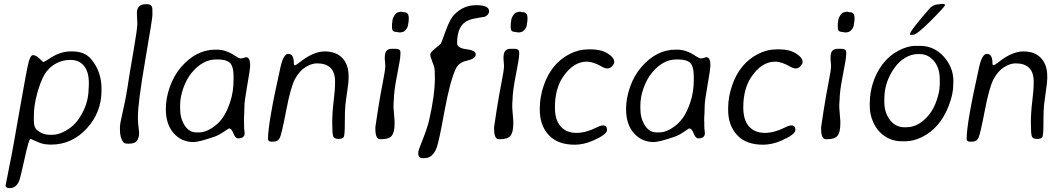

<svg xmlns="http://www.w3.org/2000/svg" viewBox="-20 -742 5481 991"><path d="M438.5 -314.9Q438.5 -371.1 413.6 -401.9Q388.7 -432.6 344.7 -432.6H338.9Q300.3 -432.6 264.9 -412.1Q229.5 -391.6 209 -356Q188.5 -320.3 171.6 -258.8Q154.8 -197.3 154.8 -144.5V-117.7Q154.8 -85 170.4 -71.3Q199.2 -46.4 236.8 -46.4H252.9Q283.2 -46.4 321.3 -68.4Q359.4 -90.3 382.3 -122.6Q437.5 -198.7 437.5 -287.1L438.5 -298.3ZM503.9 -285.2V-274.4Q503.9 -161.6 427.5 -78.6Q351.1 4.4 243.7 4.4Q206.5 4.4 182.6 -5.9L137.2 -25.4Q129.4 -25.4 107.7 73.7Q85.9 172.9 79.6 189.5Q64 229 30.8 229Q8.8 229 8.8 215.3Q8.8 211.9 17.6 171.4L28.3 115.7Q32.7 93.3 38.8 64Q44.9 34.7 81.8 -177Q118.7 -388.7 128.2 -423.1Q137.7 -457.5 150.4 -457.5Q165.5 -457.5 183.3 -439.7Q201.2 -421.9 204.6 -421.9Q208 -421.9 233.4 -438.5Q290 -476.6 344.2 -476.6H354Q418.5 -476.6 452.1 -435.1Q503.9 -371.6 503.9 -285.2Z M731.9 -720.2H740.2Q766.6 -720.2 766.6 -692.4V-662.1Q766.6 -646.5 729.2 -428.7Q691.9 -210.9 691.9 -141.6Q691.9 -131.8 691.9 -122.1L693.8 -97.2L698.2 -58.1Q698.2 -30.8 687 -15.6Q675.8 -0.5 647 -0.5H639.2Q622.1 -0.5 616.2 -8.3Q599.1 -31.7 599.1 -72.3V-87.9Q599.1 -103 614.3 -168.5Q629.4 -233.9 637.5 -287.8Q645.5 -341.8 650.9 -372.6L668.5 -475.1Q689 -594.7 689 -621.1L688 -635.7Q686.5 -657.7 686.5 -676.5Q686.5 -695.3 697.3 -707.8Q708 -720.2 731.9 -720.2Z M909.7 -198.2V-182.1Q909.7 -130.9 933.1 -94.7Q956.5 -58.6 993.2 -58.6H1009.3Q1037.1 -58.6 1071.5 -79.8Q1106 -101.1 1128.4 -132.6Q1150.9 -164.1 1168.2 -216.3Q1185.5 -268.6 1185.5 -330.6V-346.2Q1185.5 -399.9 1166.7 -417.5Q1147.9 -435.1 1105.5 -435.1H1095.2Q1026.4 -435.1 969.7 -366.7Q942.4 -333.5 926 -286.9Q909.7 -240.2 909.7 -198.2ZM1271 -406.7V-398.4Q1271 -386.2 1256.3 -302.2Q1241.7 -218.3 1241.7 -196.3Q1241.7 -174.8 1240.7 -158.2L1239.3 -133.8V-118.7L1239.7 -111.3V-97.2L1240.2 -78.1L1241.7 -66.4Q1242.7 -58.6 1242.7 -54.7Q1242.7 -27.8 1209 -27.8Q1194.3 -27.8 1184.8 -53.5Q1175.3 -79.1 1161.6 -79.1Q1160.2 -79.1 1134.3 -61.5Q1108.4 -43.9 1087.4 -36.6Q1006.8 -8.8 979 -8.8Q917 -8.8 876.5 -54.4Q835.9 -100.1 835.9 -179.2Q835.9 -234.9 856.7 -293.7Q877.4 -352.5 914.6 -395.5Q992.2 -485.4 1090.8 -485.8H1100.1Q1146.5 -485.8 1194.8 -453.1Q1213.4 -440.4 1221.7 -440.4Q1230 -440.4 1238.5 -443.6Q1247.1 -446.8 1249.5 -446.8Q1271 -446.8 1271 -406.7Z M1779.3 -335.9Q1779.3 -318.4 1772.2 -270.8Q1765.1 -223.1 1762.5 -197.3Q1759.8 -171.4 1759.8 -108.4Q1759.8 -45.4 1754.4 -35.2Q1749 -24.9 1726.3 -24.9Q1703.6 -24.9 1699.2 -39.8Q1694.8 -54.7 1694.8 -108.4Q1694.8 -162.1 1702.1 -219.5Q1709.5 -276.9 1709.5 -321.3Q1709.5 -415 1615.7 -415Q1588.4 -415 1556.9 -395.5Q1525.4 -376 1502.9 -334.7Q1480.5 -293.5 1457.3 -172.4Q1434.1 -51.3 1424.6 -31Q1415 -10.7 1391.1 -10.7H1381.3Q1363.3 -10.7 1363.3 -25.4Q1363.3 -108.4 1428.2 -397.5Q1443.4 -463.9 1467.8 -463.9Q1496.6 -463.9 1496.6 -416.5Q1496.6 -405.3 1502.2 -405.3Q1507.8 -405.3 1527.3 -420.9Q1597.7 -476.6 1656.2 -476.6Q1714.8 -476.6 1747.1 -442.4Q1779.3 -408.2 1779.3 -349.6Z M2040.5 -574.7 2023.4 -577.6Q2003.4 -577.6 2003.4 -599.6V-618.7L2005.4 -632.8Q2005.4 -646.5 2015.9 -662.4Q2026.4 -678.2 2035.2 -678.2Q2040 -680.2 2041 -680.2L2049.8 -681.6H2052.7Q2060.1 -679.2 2064.5 -679.2Q2089.8 -679.2 2089.8 -649.4V-640.6L2089.4 -639.2Q2089.4 -637.2 2089.4 -635.3L2088.9 -629.9L2086.9 -619.6Q2086.9 -604 2076.2 -590.6Q2065.4 -577.1 2057.6 -577.1Q2052.7 -575.2 2051.3 -575.2L2048.8 -574.7ZM2016.6 -116.2V-103.5Q2016.6 -60.1 2002.4 -41.7Q1988.3 -23.4 1947.8 -23.4H1942.4Q1917.5 -23.4 1917.5 -76.2V-86.4Q1917.5 -91.3 1930.9 -175.3Q1944.3 -259.3 1956.5 -320.3Q1968.8 -381.3 1968.8 -403.3L1965.8 -440.4Q1965.8 -468.3 1974.6 -479.2Q1983.4 -490.2 2003.9 -490.2H2020.5Q2046.9 -490.2 2046.9 -472.2V-461.9L2046.4 -456.5Q2046.4 -439 2029.5 -353.8Q2012.7 -268.6 2012.7 -225.6L2011.7 -214.8Q2011.2 -210 2011.2 -202.1V-185.1L2015.6 -129.9Q2016.6 -122.1 2016.6 -116.2Z M2504.4 -684.1Q2504.4 -667 2483.4 -655.8Q2481.4 -654.8 2437.7 -647.9Q2394 -641.1 2373.5 -622.1Q2339.4 -591.3 2339.4 -519Q2339.4 -493.7 2387.5 -488Q2435.5 -482.4 2435.5 -460.7Q2435.5 -439 2391.8 -429.4Q2348.1 -419.9 2333 -388.2Q2302.7 -323.7 2273.9 -167Q2245.6 -10.3 2233.9 20Q2213.4 74.2 2171.9 74.2H2161.1Q2139.2 74.2 2139.2 51.8V41Q2139.2 34.7 2162.4 -23.4Q2185.5 -81.5 2194.8 -121.1Q2224.6 -251 2224.6 -339.8Q2224.6 -378.4 2222.2 -390.6Q2219.7 -402.8 2210.2 -426.8Q2200.7 -450.7 2200.7 -460.9Q2200.7 -471.2 2226.8 -492.2Q2252.9 -513.2 2255.9 -517.8Q2258.8 -522.5 2280.5 -583Q2302.2 -643.6 2325.7 -667.5Q2372.1 -715.3 2438.2 -715.3Q2504.4 -715.3 2504.4 -684.1Z M2653.3 -574.7 2636.2 -577.6Q2616.2 -577.6 2616.2 -599.6V-618.7L2618.2 -632.8Q2618.2 -646.5 2628.7 -662.4Q2639.2 -678.2 2647.9 -678.2Q2652.8 -680.2 2653.8 -680.2L2662.6 -681.6H2665.5Q2672.9 -679.2 2677.2 -679.2Q2702.6 -679.2 2702.6 -649.4V-640.6L2702.1 -639.2Q2702.1 -637.2 2702.1 -635.3L2701.7 -629.9L2699.7 -619.6Q2699.7 -604 2689 -590.6Q2678.2 -577.1 2670.4 -577.1Q2665.5 -575.2 2664.1 -575.2L2661.6 -574.7ZM2629.4 -116.2V-103.5Q2629.4 -60.1 2615.2 -41.7Q2601.1 -23.4 2560.5 -23.4H2555.2Q2530.3 -23.4 2530.3 -76.2V-86.4Q2530.3 -91.3 2543.7 -175.3Q2557.1 -259.3 2569.3 -320.3Q2581.5 -381.3 2581.5 -403.3L2578.6 -440.4Q2578.6 -468.3 2587.4 -479.2Q2596.2 -490.2 2616.7 -490.2H2633.3Q2659.7 -490.2 2659.7 -472.2V-461.9L2659.2 -456.5Q2659.2 -439 2642.3 -353.8Q2625.5 -268.6 2625.5 -225.6L2624.5 -214.8Q2624 -210 2624 -202.1V-185.1L2628.4 -129.9Q2629.4 -122.1 2629.4 -116.2Z M2766.1 -174.8V-185.5Q2766.6 -242.2 2786.1 -299.8Q2825.2 -414.6 2920.4 -463.4Q2966.8 -487.3 3019 -487.3H3029.8Q3082.5 -487.3 3116.5 -466.1Q3150.4 -444.8 3150.4 -421.9Q3150.4 -412.6 3139.6 -400.6Q3128.9 -388.7 3115.7 -388.7Q3102.5 -388.7 3087.4 -397.5Q3042 -423.8 3008.8 -423.8Q2939.5 -423.8 2886.2 -345.7Q2844.2 -283.7 2844.2 -187.5Q2844.2 -122.6 2873.8 -89.4Q2903.3 -56.2 2954.6 -56.2Q2955.6 -56.2 2956.1 -56.2Q3003.4 -56.2 3057.1 -83Q3080.1 -94.7 3092.8 -94.7Q3113.3 -94.7 3113.3 -71.3Q3113.3 -47.9 3040.5 -16.1Q2992.2 4.9 2946.3 4.9Q2858.4 4.9 2812.3 -44.9Q2766.1 -94.7 2766.1 -174.8Z M3285.2 -198.2V-182.1Q3285.2 -130.9 3308.6 -94.7Q3332 -58.6 3368.7 -58.6H3384.8Q3412.6 -58.6 3447 -79.8Q3481.4 -101.1 3503.9 -132.6Q3526.4 -164.1 3543.7 -216.3Q3561 -268.6 3561 -330.6V-346.2Q3561 -399.9 3542.2 -417.5Q3523.4 -435.1 3481 -435.1H3470.7Q3401.9 -435.1 3345.2 -366.7Q3317.9 -333.5 3301.5 -286.9Q3285.2 -240.2 3285.2 -198.2ZM3646.5 -406.7V-398.4Q3646.5 -386.2 3631.8 -302.2Q3617.2 -218.3 3617.2 -196.3Q3617.2 -174.8 3616.2 -158.2L3614.7 -133.8V-118.7L3615.2 -111.3V-97.2L3615.7 -78.1L3617.2 -66.4Q3618.2 -58.6 3618.2 -54.7Q3618.2 -27.8 3584.5 -27.8Q3569.8 -27.8 3560.3 -53.5Q3550.8 -79.1 3537.1 -79.1Q3535.6 -79.1 3509.8 -61.5Q3483.9 -43.9 3462.9 -36.6Q3382.3 -8.8 3354.5 -8.8Q3292.5 -8.8 3252 -54.4Q3211.4 -100.1 3211.4 -179.2Q3211.4 -234.9 3232.2 -293.7Q3252.9 -352.5 3290 -395.5Q3367.7 -485.4 3466.3 -485.8H3475.6Q3522 -485.8 3570.3 -453.1Q3588.9 -440.4 3597.2 -440.4Q3605.5 -440.4 3614 -443.6Q3622.6 -446.8 3625 -446.8Q3646.5 -446.8 3646.5 -406.7Z M3738.3 -174.8V-185.5Q3738.8 -242.2 3758.3 -299.8Q3797.4 -414.6 3892.6 -463.4Q3939 -487.3 3991.2 -487.3H4002Q4054.7 -487.3 4088.6 -466.1Q4122.6 -444.8 4122.6 -421.9Q4122.6 -412.6 4111.8 -400.6Q4101.1 -388.7 4087.9 -388.7Q4074.7 -388.7 4059.6 -397.5Q4014.2 -423.8 3981 -423.8Q3911.6 -423.8 3858.4 -345.7Q3816.4 -283.7 3816.4 -187.5Q3816.4 -122.6 3845.9 -89.4Q3875.5 -56.2 3926.8 -56.2Q3927.7 -56.2 3928.2 -56.2Q3975.6 -56.2 4029.3 -83Q4052.2 -94.7 4064.9 -94.7Q4085.4 -94.7 4085.4 -71.3Q4085.4 -47.9 4012.7 -16.1Q3964.4 4.9 3918.5 4.9Q3830.6 4.9 3784.4 -44.9Q3738.3 -94.7 3738.3 -174.8Z M4341.3 -574.7 4324.2 -577.6Q4304.2 -577.6 4304.2 -599.6V-618.7L4306.2 -632.8Q4306.2 -646.5 4316.7 -662.4Q4327.1 -678.2 4335.9 -678.2Q4340.8 -680.2 4341.8 -680.2L4350.6 -681.6H4353.5Q4360.8 -679.2 4365.2 -679.2Q4390.6 -679.2 4390.6 -649.4V-640.6L4390.1 -639.2Q4390.1 -637.2 4390.1 -635.3L4389.6 -629.9L4387.7 -619.6Q4387.7 -604 4377 -590.6Q4366.2 -577.1 4358.4 -577.1Q4353.5 -575.2 4352.1 -575.2L4349.6 -574.7ZM4317.4 -116.2V-103.5Q4317.4 -60.1 4303.2 -41.7Q4289.1 -23.4 4248.5 -23.4H4243.2Q4218.3 -23.4 4218.3 -76.2V-86.4Q4218.3 -91.3 4231.7 -175.3Q4245.1 -259.3 4257.3 -320.3Q4269.5 -381.3 4269.5 -403.3L4266.6 -440.4Q4266.6 -468.3 4275.4 -479.2Q4284.2 -490.2 4304.7 -490.2H4321.3Q4347.7 -490.2 4347.7 -472.2V-461.9L4347.2 -456.5Q4347.2 -439 4330.3 -353.8Q4313.5 -268.6 4313.5 -225.6L4312.5 -214.8Q4312 -210 4312 -202.1V-185.1L4316.4 -129.9Q4317.4 -122.1 4317.4 -116.2Z M4830.6 -331.5Q4830.6 -392.6 4800 -427.7Q4769.5 -462.9 4728 -462.9H4716.8Q4683.6 -462.9 4651.9 -443.6Q4620.1 -424.3 4598.1 -393.6Q4544.4 -319.3 4544.4 -231.4V-214.8Q4544.4 -161.6 4573.2 -123.3Q4602.1 -85 4649.4 -85H4654.8L4660.2 -85.4Q4721.7 -85.4 4773.9 -148.4Q4799.8 -179.7 4814.7 -224.6Q4829.6 -269.5 4829.6 -293.9L4830.6 -304.7ZM4683.1 -562Q4676.8 -562 4676.8 -564.5V-565.9Q4676.8 -582.5 4777.3 -697.3Q4796.9 -719.7 4825.7 -719.7Q4835.4 -721.7 4837.4 -721.7H4844.2Q4857.4 -721.7 4857.4 -716.8V-715.3Q4857.4 -708 4784.9 -635.5Q4712.4 -563 4694.8 -563L4689.9 -562ZM4651.4 -12.7H4635.7Q4566.4 -12.7 4519 -62.5Q4497.1 -85.4 4483.2 -120.8Q4469.2 -156.2 4469.2 -195.8V-210.9L4469.7 -218.8Q4469.7 -262.2 4485.8 -314Q4502 -365.7 4534.7 -409.7Q4567.4 -453.6 4615.5 -479.5Q4663.6 -505.4 4705.6 -505.4H4728Q4800.8 -505.4 4850.8 -450.2Q4900.9 -395 4900.9 -322.8L4900.4 -314.9V-307.6Q4900.4 -255.9 4876.5 -194.8Q4831.1 -78.6 4735.8 -33.2Q4693.4 -12.7 4651.4 -12.7Z M5385.3 -335.9Q5385.3 -318.4 5378.2 -270.8Q5371.1 -223.1 5368.4 -197.3Q5365.7 -171.4 5365.7 -108.4Q5365.7 -45.4 5360.4 -35.2Q5355 -24.9 5332.3 -24.9Q5309.6 -24.9 5305.2 -39.8Q5300.8 -54.7 5300.8 -108.4Q5300.8 -162.1 5308.1 -219.5Q5315.4 -276.9 5315.4 -321.3Q5315.4 -415 5221.7 -415Q5194.3 -415 5162.8 -395.5Q5131.3 -376 5108.9 -334.7Q5086.4 -293.5 5063.2 -172.4Q5040 -51.3 5030.5 -31Q5021 -10.7 4997.1 -10.7H4987.3Q4969.2 -10.7 4969.2 -25.4Q4969.2 -108.4 5034.2 -397.5Q5049.3 -463.9 5073.7 -463.9Q5102.5 -463.9 5102.5 -416.5Q5102.5 -405.3 5108.2 -405.3Q5113.8 -405.3 5133.3 -420.9Q5203.6 -476.6 5262.2 -476.6Q5320.8 -476.6 5353 -442.4Q5385.3 -408.2 5385.3 -349.6Z"/></svg>

Font: Averia Sans Libre Light
Style: Italic
Weight: 300
Italic angle: -8.5°
Version: Version 1.002